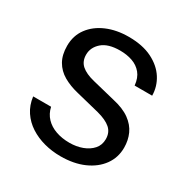

<svg xmlns="http://www.w3.org/2000/svg" viewBox="-168 -879 1011 1035"><g transform="rotate(30 338.0 -361.0)"><path d="M343.5 10Q290.5 10 241.8 -3Q193 -16 153.2 -41.8Q113.5 -67.5 87.8 -106Q62 -144.5 55.5 -196H167Q175.5 -157 200.8 -130.5Q226 -104 264.2 -90.5Q302.5 -77 349 -77Q392 -77 428.5 -90.5Q465 -104 487.5 -129.5Q510 -155 510 -192Q510 -233.5 482.2 -257.8Q454.5 -282 399 -296.5L254 -332.5Q201.5 -345 161.5 -368.2Q121.5 -391.5 99.5 -429.8Q77.5 -468 77.5 -524.5Q77.5 -587.5 112.2 -634.2Q147 -681 206.8 -706.5Q266.5 -732 342 -732Q428.5 -732 487.8 -702.5Q547 -673 577.8 -624.8Q608.5 -576.5 609 -520H500Q495.5 -566 472.8 -593.2Q450 -620.5 415.2 -632.5Q380.5 -644.5 338.5 -644.5Q264.5 -644.5 227.2 -611.8Q190 -579 190 -534Q190 -492.5 217.2 -468.5Q244.5 -444.5 298 -431.5L438 -397Q504 -382.5 543.8 -353.8Q583.5 -325 601 -286.2Q618.5 -247.5 618.5 -201.5Q618.5 -140 584 -92.2Q549.5 -44.5 487.8 -17.2Q426 10 343.5 10Z"/></g></svg>

Font: Public Sans Thin Medium
Style: Regular
Weight: 500
Version: Version 2.001